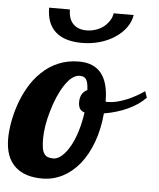

<svg xmlns="http://www.w3.org/2000/svg" viewBox="-72 -773 681 822"><g transform="rotate(5 268.0 -362.5)"><path d="M106 -727.5H195.3Q195.3 -687.5 215.8 -666Q236.3 -644.5 273.9 -644.5Q293.9 -644.5 313 -650.9Q332 -657.2 347.2 -668.9Q361.8 -680.7 371.3 -695.6Q380.9 -710.4 383.3 -727.5H469.2Q464.8 -698.7 446.8 -673.6Q428.7 -648.4 399.9 -629.4Q371.6 -610.4 335.2 -599.9Q298.8 -589.4 258.3 -589.4Q183.6 -589.4 144.8 -624.3Q106 -659.2 106 -727.5ZM25.4 -32.2Q-20 -72.3 -20 -153.8Q-20 -184.6 -13.7 -221.9Q-7.3 -259.3 5.4 -297.4Q19.5 -339.4 41 -376.7Q62.5 -414.1 91.8 -442.4Q159.7 -508.8 253.9 -508.8Q381.8 -508.8 381.8 -349.1V-348.1Q384.8 -347.2 386.7 -347.2H393.1Q426.3 -347.2 471.7 -365.7Q511.7 -382.3 546.9 -407.2L556.2 -379.9Q526.9 -349.1 480.7 -327.6Q434.6 -306.2 378.9 -296.9Q373 -229 352.5 -173.1Q332 -117.2 299.8 -77.1Q268.1 -38.1 227.1 -17.1Q186 3.9 140.1 3.9Q65.9 3.9 25.4 -32.2ZM250.5 -146Q266.6 -174.3 278.3 -212.4Q290 -250.5 295.9 -293.9Q281.2 -297.9 275.1 -308.6Q269 -319.3 269 -335.9Q269 -356.4 277.1 -370.1Q285.2 -383.8 299.8 -390.1Q298.8 -407.2 296.6 -418Q294.4 -428.7 290 -435.5Q285.6 -442.4 279.1 -445.3Q272.5 -448.2 262.2 -448.2Q228.5 -448.2 196.3 -397.5Q167.5 -353 147.9 -284.2Q138.7 -252.9 133.8 -222.4Q128.9 -191.9 128.9 -167Q128.9 -142.1 131.6 -126.5Q134.3 -110.8 140.6 -102.1Q146.5 -93.3 155.8 -89.6Q165 -85.9 180.2 -85.9Q197.8 -85.9 216.1 -101.8Q234.4 -117.7 250.5 -146Z"/></g></svg>

Font: Pattaya
Style: Regular
Weight: 400
Designer: Pablo Impallari / Thai characters Designed by Thanarat Vachiruckul and Suppakit Chalermlarp
Foundry: Pablo Impallari
Version: Version 2.001